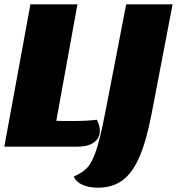

<svg xmlns="http://www.w3.org/2000/svg" viewBox="-21 -680 820 890"><path d="M240 -120Q259 -119 302 -119Q388 -119 428 -125Q442 -97 442 -74Q442 -40 414.5 -20Q387 0 336 0H-1L120 -660H338ZM434 190Q392 190 362 177Q332 164 321 138Q362 121 384.5 96Q407 71 425.5 15Q444 -41 466 -154L564 -660H779L682 -154Q658 -28 625.5 47Q593 122 546.5 156Q500 190 434 190Z"/></svg>

Font: Sansita ExtraBold Italic
Style: Regular
Weight: 800
Italic angle: -11°
Designer: Pablo Cosgaya
Foundry: Omnibus-Type
Version: Version 1.006